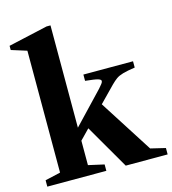

<svg xmlns="http://www.w3.org/2000/svg" viewBox="-119 -920 914 1018"><g transform="rotate(-15 337.5 -411.0)"><path d="M14.5 0V-35L99 -54.5V-723.5L14.5 -750V-773L230.5 -821.5H252V-260L414 -430.5Q425.5 -443.5 432 -452Q438.5 -460.5 438.5 -466.5Q438.5 -475 421 -480Q403.5 -485 353 -490V-524.5H625.5V-490Q582 -483.5 558.8 -476.8Q535.5 -470 521.5 -460Q507.5 -450 491 -433.5L406.5 -347L593.5 -54.5L675 -35V0H445L304.5 -242.5L252 -188.5V-54.5L338.5 -35V0Z"/></g></svg>

Font: Libre Caslon Text
Style: Bold
Weight: 700
Designer: Pablo Impallari, Rodrigo Fuenzalida, Katja Schimmel
Foundry: Pablo Impallari, Rodrigo Fuenzalida
Version: Version 2.000